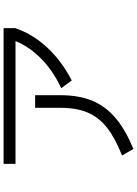

<svg xmlns="http://www.w3.org/2000/svg" viewBox="137 -900 781 1096"><g transform="rotate(-90 528.0 -351.5)"><path d="M573 -393Q672 -439 741 -507Q810 -575 842 -654H141V-722H916V-656Q883 -557 805.5 -473.5Q728 -390 617 -333ZM189 -46Q288 -85 347 -131Q406 -177 433.5 -241Q461 -305 461 -398V-542H533V-397Q533 -289 500 -212.5Q467 -136 400 -80.5Q333 -25 226 19Z"/></g></svg>

Font: PlemolJP
Style: Regular
Weight: 400
Monospace: yes
Version: v2.0.4; ttfautohint (v1.8.4.7-5d5b-dirty) -l 6 -r 45 -G 200 